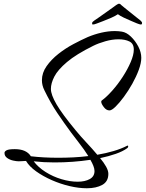

<svg xmlns="http://www.w3.org/2000/svg" viewBox="-20 -968 779 1026"><path d="M444 38Q401 38 352 26.5Q303 15 256.5 -5.5Q210 -26 173.5 -52Q137 -78 119 -108Q111 -108 101 -107Q91 -106 80 -106Q68 -106 50 -110Q32 -114 18 -124Q4 -134 4 -151Q4 -159 15.5 -165Q27 -171 59 -171Q121 -171 145 -133Q178 -129 215 -127Q252 -125 291 -125Q331 -125 371.5 -127Q412 -129 452 -134Q430 -169 402.5 -204Q375 -239 359 -261Q322 -311 286 -364.5Q250 -418 217 -486Q204 -512 204 -539Q204 -579 229 -614.5Q254 -650 292 -680Q330 -710 372.5 -732.5Q415 -755 449 -770Q485 -785 522 -793.5Q559 -802 593 -802Q613 -802 631 -799Q656 -795 679.5 -772.5Q703 -750 719 -719.5Q735 -689 735 -659Q735 -631 721.5 -594.5Q708 -558 687 -520.5Q666 -483 642 -450.5Q618 -418 597.5 -398Q577 -378 565 -378Q548 -378 534.5 -396Q521 -414 521 -424Q521 -430 524 -431Q551 -451 581 -485Q611 -519 636.5 -558.5Q662 -598 678.5 -636.5Q695 -675 695 -703Q695 -735 671.5 -746.5Q648 -758 613 -758Q580 -758 543 -747.5Q506 -737 478 -723Q387 -678 338 -636.5Q289 -595 270.5 -559Q252 -523 252 -493Q252 -462 282 -410.5Q312 -359 384 -272Q411 -239 442.5 -205.5Q474 -172 500 -141Q547 -149 587.5 -161Q628 -173 659 -189Q660 -190 662 -190Q665 -190 665 -187Q665 -179 658 -175Q636 -159 599 -146Q562 -133 515 -123Q535 -99 547 -77.5Q559 -56 559 -39Q559 2 526.5 20Q494 38 444 38ZM395 3Q434 3 459.5 -11Q485 -25 485 -54Q485 -66 479 -81.5Q473 -97 463 -114Q370 -100 271 -100Q213 -100 160 -106Q184 -74 223.5 -49Q263 -24 308.5 -10.5Q354 3 395 3ZM476 -837Q472 -837 472 -845Q474 -852 485 -859Q490 -862 507 -874Q524 -886 544.5 -900.5Q565 -915 581 -926.5Q597 -938 601 -941Q605 -943 608.5 -945.5Q612 -948 616 -948Q620 -948 623.5 -945.5Q627 -943 628 -941Q631 -938 645.5 -926.5Q660 -915 678 -900.5Q696 -886 711 -874Q726 -862 730 -859Q740 -850 739 -845Q739 -837 733 -837Q727 -837 712 -843Q703 -847 683.5 -855Q664 -863 643 -873Q622 -883 610 -892Q597 -883 574.5 -873Q552 -863 530.5 -855Q509 -847 499 -843Q484 -837 476 -837Z"/></svg>

Font: Comforter
Style: Regular
Weight: 400
Designer: Robert E. Leuschke
Foundry: Robert E. Leuschke
Version: Version 1.013; ttfautohint (v1.8.3)